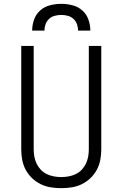

<svg xmlns="http://www.w3.org/2000/svg" viewBox="-20 -975 640 1003"><path d="M300 8Q272 8 244.5 3.5Q217 -1 192.5 -13Q168 -25 147.5 -44.5Q127 -64 114 -88.5Q101 -113 96 -140Q91 -167 91 -195V-735H156V-195Q156 -176 159.5 -156.5Q163 -137 171.5 -119.5Q180 -102 193.5 -88Q207 -74 224.5 -65.5Q242 -57 261.5 -53.5Q281 -50 300 -50Q319 -50 338.5 -53.5Q358 -57 375.5 -65.5Q393 -74 406.5 -88Q420 -102 428.5 -119.5Q437 -137 440.5 -156.5Q444 -176 444 -195V-735H509V-195Q509 -167 504 -140Q499 -113 486 -88.5Q473 -64 452.5 -44.5Q432 -25 407.5 -13Q383 -1 355.5 3.5Q328 8 300 8ZM148 -815Q148 -844 158 -872.5Q168 -901 190 -920.5Q212 -940 241.5 -947.5Q271 -955 300 -955Q329 -955 358.5 -947.5Q388 -940 410 -920.5Q432 -901 442 -872.5Q452 -844 452 -815H388Q388 -832 382 -848.5Q376 -865 363.5 -876.5Q351 -888 334 -892.5Q317 -897 300 -897Q283 -897 266 -892.5Q249 -888 236.5 -876.5Q224 -865 218 -848.5Q212 -832 212 -815Z"/></svg>

Font: Iosevka Custom Light Extended
Style: Regular
Weight: 300
Width: 7
Monospace: yes
Designer: Belleve Invis
Foundry: Belleve Invis
Version: Version 11.2.4; ttfautohint (v1.8.4)